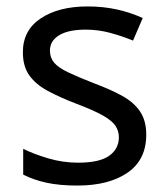

<svg xmlns="http://www.w3.org/2000/svg" viewBox="-20 -566 519 596"><path d="M434 -148Q434 -70 376 -30Q318 10 220 10Q164 10 123.5 1Q83 -8 52 -24V-104Q84 -88 129.5 -74.5Q175 -61 222 -61Q289 -61 319 -82.5Q349 -104 349 -140Q349 -160 338 -176Q327 -192 298.5 -208Q270 -224 217 -244Q165 -264 128 -284Q91 -304 71 -332Q51 -360 51 -404Q51 -472 106.5 -509Q162 -546 252 -546Q301 -546 343.5 -536.5Q386 -527 423 -510L393 -440Q359 -454 322 -464Q285 -474 246 -474Q192 -474 163.5 -456.5Q135 -439 135 -409Q135 -387 148 -371.5Q161 -356 191.5 -341.5Q222 -327 273 -307Q324 -288 360 -268Q396 -248 415 -219.5Q434 -191 434 -148Z"/></svg>

Font: Noto Sans Myanmar UI
Style: Regular
Weight: 400
Designer: Monotype Design Team
Foundry: Monotype Imaging Inc.
Version: Version 2.103; ttfautohint (v1.8.4.7-5d5b)